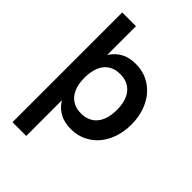

<svg xmlns="http://www.w3.org/2000/svg" viewBox="-274 -834 1188 1188"><g transform="rotate(45 320.0 -240.0)"><path d="M69.2 240V-720.2H189.5V240ZM355.7 15Q297.8 15 258 -6.4Q218.3 -27.8 193.6 -65.8Q168.9 -103.8 158.2 -156.1Q147.4 -208.4 147.4 -270.2Q147.4 -332.1 158.2 -384.3Q169.1 -436.6 193.8 -474.5Q218.6 -512.3 258.2 -533.7Q297.9 -555 355.7 -555Q409.1 -555 453.8 -534Q498.6 -513 531.1 -475.3Q563.6 -437.6 581.9 -385.1Q600.2 -332.7 600.2 -270.2Q600.2 -207 581.8 -154.5Q563.5 -101.9 531 -64.4Q498.4 -26.9 453.7 -6Q408.9 15 355.7 15ZM330.7 -97.8Q366.2 -97.8 393 -110.4Q419.8 -122.9 437.5 -145.8Q455.2 -168.7 463.9 -200.3Q472.7 -231.9 472.7 -270.2Q472.7 -309.3 463.7 -341.2Q454.8 -373 437 -395.3Q419.2 -417.7 392.7 -429.9Q366.2 -442.2 330.7 -442.2Q294.2 -442.2 267.6 -429.6Q241.1 -417.1 223.8 -394.4Q206.5 -371.8 198 -340.2Q189.5 -308.7 189.5 -270.2Q189.5 -230.6 198.5 -198.7Q207.5 -166.8 225.3 -144.4Q243.1 -122 269.4 -109.9Q295.7 -97.8 330.7 -97.8Z"/></g></svg>

Font: Vela Sans GX ExtLt
Style: Regular
Weight: 200
Designer: Principal design: Mikhail Sharanda - project Manrope.
Design modification: Ravid Balaliev
Foundry: Mikhail Sharanda
Version: Version 1.001